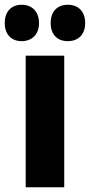

<svg xmlns="http://www.w3.org/2000/svg" viewBox="-57 -787 378 807"><path d="M-37 -690C-37 -642 -9 -614 34 -614C79 -614 107 -644 107 -690C107 -737 79 -767 34 -767C-9 -767 -37 -739 -37 -690ZM156 -690C156 -643 183 -614 228 -614C274 -614 301 -644 301 -690C301 -737 274 -767 228 -767C184 -767 156 -739 156 -690ZM213 0V-553H51V0Z"/></svg>

Font: Noto Sans Devanagari ExtraCondensed Black
Style: Regular
Weight: 900
Width: 2
Designer: Jelle Bosma - Monotype Design Team
Foundry: Monotype Imaging Inc.
Version: Version 2.004